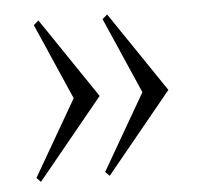

<svg xmlns="http://www.w3.org/2000/svg" viewBox="-39 -502 527 501"><g transform="rotate(-5 224.5 -252.0)"><path d="M79 -462 221 -252 49 -42 38 -53 153 -252 66 -451ZM259 -462 401 -252 229 -42 218 -53 333 -252 246 -451Z"/></g></svg>

Font: Ancizar Serif Light
Style: Italic
Weight: 300
Italic angle: -4°
Designer: Cesar Puertas, Viviana Monsalve, Julian Moncada, Julian Prieto, Jose Castro, Felipe Aragon, Mariel Hernandez, Sara Alarc
Version: Version 8.100